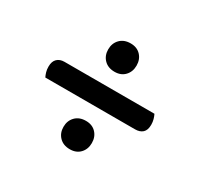

<svg xmlns="http://www.w3.org/2000/svg" viewBox="-104 -647 732 704"><g transform="rotate(30 261.5 -295.0)"><path d="M55 -254Q51 -262 48 -272Q45 -282 45 -295Q45 -317 56.5 -328Q68 -339 87 -339H468Q472 -331 475 -320.5Q478 -310 478 -298Q478 -275 466.5 -264.5Q455 -254 435 -254ZM203 -131Q203 -157 219.5 -174Q236 -191 264 -191Q291 -191 307 -174Q323 -157 323 -131Q323 -105 307 -88Q291 -71 264 -71Q236 -71 219.5 -88Q203 -105 203 -131ZM203 -459Q203 -485 219.5 -502Q236 -519 264 -519Q291 -519 307 -502Q323 -485 323 -459Q323 -433 307 -416Q291 -399 264 -399Q236 -399 219.5 -416Q203 -433 203 -459Z"/></g></svg>

Font: Baloo Bhai 2 Medium
Style: Regular
Weight: 500
Designer: Supriya Tembe, Noopur Datye and Ek Type
Foundry: Ek Type
Version: Version 1.640;PS 1.000;hotconv 16.6.51;makeotf.lib2.5.65220;